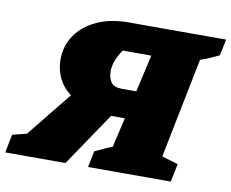

<svg xmlns="http://www.w3.org/2000/svg" viewBox="-147 -754 1022 848"><g transform="rotate(10 364.0 -330.0)"><path d="M-73 0 -57 -82 7 -98 169 -299Q134 -324 115 -362.5Q96 -401 96 -447Q96 -509 129.5 -557Q163 -605 223 -632.5Q283 -660 363 -660H801L786 -587Q766 -577 744 -567.5Q722 -558 703 -552L613 -103L686 -81L669 0H298L313 -73Q333 -82 352 -91Q371 -100 390 -107L421 -240H359L197 0ZM385 -366H450L488 -533H360Q323 -481 323 -434Q323 -404 336.5 -385Q350 -366 385 -366Z"/></g></svg>

Font: Piazzolla SC Black
Style: Italic
Weight: 900
Italic angle: -11.3°
Designer: Juan Pablo del Peral
Foundry: Huerta Tipografica
Version: Version 1.330